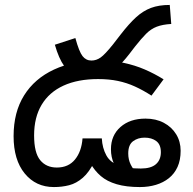

<svg xmlns="http://www.w3.org/2000/svg" viewBox="-20 -745 780 777"><path d="M344 -425Q315 -425 288.5 -436Q262 -447 240 -477.5Q218 -508 202 -564L285 -591Q300 -536 314 -518Q328 -500 350 -500Q370 -500 387.5 -512.5Q405 -525 437 -565L468 -605Q502 -649 530.5 -675Q559 -701 591 -713Q623 -725 667 -725L673 -648Q638 -646 614.5 -637Q591 -628 571.5 -608.5Q552 -589 526 -556L503 -526Q475 -490 450 -468Q425 -446 399.5 -435.5Q374 -425 344 -425ZM546 12Q491 12 452 0.5Q413 -11 388 -32.5Q363 -54 346 -84L362 -91Q341 -48 315 -25.5Q289 -3 260 4.5Q231 12 198 12Q125 12 80 -43Q35 -98 35 -194Q35 -291 77.5 -359Q120 -427 198.5 -463.5Q277 -500 383 -500Q436 -500 481 -490.5Q526 -481 565.5 -464Q605 -447 642 -424L593 -358Q559 -380 526 -395Q493 -410 457 -417.5Q421 -425 377 -425Q295 -425 237 -398.5Q179 -372 148.5 -321Q118 -270 118 -197Q118 -127 142.5 -97Q167 -67 210 -67Q257 -67 283.5 -99.5Q310 -132 314 -185H392Q394 -146 410.5 -116Q427 -86 463 -76Q480 -69 501.5 -66Q523 -63 550 -63Q591 -63 611 -80.5Q631 -98 631 -129Q631 -160 612.5 -174Q594 -188 565 -188Q538 -188 518.5 -173.5Q499 -159 499 -124Q499 -99 509 -79Q519 -59 533 -46L467 -35Q453 -57 441 -83Q429 -109 429 -141Q429 -197 467.5 -231Q506 -265 569 -265Q611 -265 643 -248Q675 -231 693 -201.5Q711 -172 711 -135Q711 -97 698.5 -69.5Q686 -42 663.5 -24Q641 -6 611 3Q581 12 546 12Z"/></svg>

Font: ltelugu05
Style: Book
Weight: 400
Designer: Jelle Bosma - Monotype Design Team
Foundry: Monotype Imaging Inc.
Version: Version 2.003